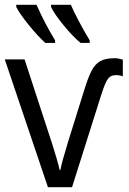

<svg xmlns="http://www.w3.org/2000/svg" viewBox="-22 -785 542 805"><path d="M-2 -536H81L197 -181Q221 -106 228 -72H231Q237 -104 263 -189L331 -407Q348 -462 362.5 -489.5Q377 -517 399 -529Q421 -541 459 -541Q473 -541 493 -535V-465Q481 -470 464 -470Q441 -470 429.5 -453Q418 -436 403 -389L280 0H179ZM46 -756V-765H131Q168 -682 209 -616V-605H168Q138 -632 100 -678.5Q62 -725 46 -756ZM192 -756V-765H275Q286 -739 309.5 -694.5Q333 -650 354 -616V-605H316Q285 -630 245.5 -678Q206 -726 192 -756Z"/></svg>

Font: Noto Sans Mono UI Cond
Style: Regular
Weight: 400
Width: 3
Monospace: yes
Designer: Monotype Design team
Foundry: Monotype Imaging Inc.
Version: Version 1.000